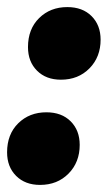

<svg xmlns="http://www.w3.org/2000/svg" viewBox="-23 -514 313 542"><path d="M261 -402Q261 -353 229.5 -321Q198 -289 149 -289Q107 -289 81.5 -314.5Q56 -340 56 -381Q56 -432 87.5 -463Q119 -494 167 -494Q210 -494 235.5 -468.5Q261 -443 261 -402ZM202 -105Q202 -56 170.5 -24Q139 8 90 8Q48 8 22.5 -17.5Q-3 -43 -3 -84Q-3 -135 28.5 -166Q60 -197 108 -197Q151 -197 176.5 -171.5Q202 -146 202 -105Z"/></svg>

Font: TypoPRO Montserrat
Style: Italic
Weight: 900
Italic angle: -11.3°
Designer: Julieta Ulanovsky
Foundry: Julieta Ulanovsky
Version: Version 6.001